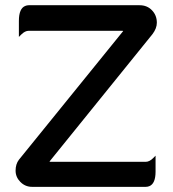

<svg xmlns="http://www.w3.org/2000/svg" viewBox="-20 -708 663 734"><path d="M52.2 -97.2 448.2 -585.9 450.7 -588.9V-589.4Q449.7 -590.3 446.3 -590.3H89.8Q75.7 -590.3 61.5 -576.2L52.2 -566.9V-627.9Q52.2 -676.3 77.1 -685.5Q83 -688 89.8 -688H513.7Q542.5 -688 561 -668.7Q579.6 -649.4 579.6 -621.1Q579.6 -599.6 563 -577.6L171.9 -93.8L169.4 -90.8V-90.3Q170.4 -89.4 173.8 -89.4H537.1Q551.3 -89.4 565.4 -103.5L574.7 -112.8V-51.8Q574.7 -5.4 550.3 3.9Q543.9 6.3 537.1 6.3H102.5Q76.7 6.3 58.1 -12.2Q39.6 -30.8 39.6 -55.7Q39.6 -80.6 52.2 -97.2ZM169.4 -90.8Z"/></svg>

Font: YuPearl-Medium
Style: Medium
Weight: 500
Designer: Max Yao
Foundry: Max-Everyday
Version: Version 1.011; ttfautohint (v1.8.3)